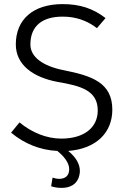

<svg xmlns="http://www.w3.org/2000/svg" viewBox="-20 -729 605 935"><path d="M291 -387C188 -407 128 -452 128 -512C128 -603 186 -648 285 -648C348 -648 402 -630 452 -592L494 -641C433 -688 369 -709 285 -709C141 -709 57 -634 57 -513C57 -415 138 -353 261 -330C371 -311 456 -290 456 -191C456 -108 390 -54 278 -54C208 -54 135 -83 75 -133L34 -83C97 -30 175 2 259 6C292 32 317 64 317 95C317 129 295 142 268 142C258 142 247 140 236 136L229 178C243 183 261 186 280 186C317 186 355 172 366 126C368 119 369 111 369 104C369 72 352 38 312 6C446 -4 527 -81 527 -195C527 -328 425 -360 291 -387Z"/></svg>

Font: Arthouse Owned
Style: Regular
Weight: 400
Designer: Jeremy Tribby
Foundry: Tribby Type
Version: Version 1.000;PS 001.000;hotconv 1.0.88;makeotf.lib2.5.64775